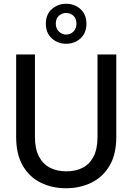

<svg xmlns="http://www.w3.org/2000/svg" viewBox="-20 -990 705 1022"><path d="M331 12Q257 12 197 -17.5Q137 -47 101.5 -107.5Q66 -168 66 -262V-700H166V-261Q166 -198 187 -157.5Q208 -117 245.5 -97.5Q283 -78 333 -78Q384 -78 421 -97.5Q458 -117 478.5 -157.5Q499 -198 499 -261V-700H599V-262Q599 -168 563 -107.5Q527 -47 466 -17.5Q405 12 331 12ZM332 -757Q288 -757 256 -785.5Q224 -814 224 -864Q224 -913 256 -941.5Q288 -970 332 -970Q377 -970 408.5 -941.5Q440 -913 440 -864Q440 -814 408.5 -785.5Q377 -757 332 -757ZM332 -806Q355 -806 371 -822Q387 -838 387 -864Q387 -891 371 -906Q355 -921 332 -921Q310 -921 293.5 -906Q277 -891 277 -864Q277 -838 293.5 -822Q310 -806 332 -806Z"/></svg>

Font: DM Sans 17pt Medium
Style: Regular
Weight: 500
Version: Version 4.004;gftools[0.9.30]